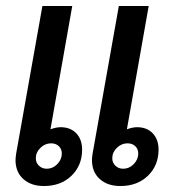

<svg xmlns="http://www.w3.org/2000/svg" viewBox="-20 -613 607 643"><path d="M32 -77Q32 -84 34 -98L122 -593H222L149 -180Q168 -187 183 -187Q216 -187 235.5 -166.5Q255 -146 255 -112Q255 -59 219.5 -24.5Q184 10 127 10Q84 10 58 -13.5Q32 -37 32 -77ZM288 -77Q288 -84 290 -98L378 -593H478L405 -180Q424 -187 439 -187Q472 -187 491.5 -166.5Q511 -146 511 -112Q511 -59 475.5 -24.5Q440 10 383 10Q340 10 314 -13.5Q288 -37 288 -77ZM187 -99Q187 -114 177 -123.5Q167 -133 151 -133Q131 -133 115.5 -118Q100 -103 100 -83Q100 -68 110.5 -58Q121 -48 136 -48Q157 -48 172 -63.5Q187 -79 187 -99ZM443 -99Q443 -114 433 -123.5Q423 -133 407 -133Q387 -133 371.5 -118Q356 -103 356 -83Q356 -68 366.5 -58Q377 -48 392 -48Q413 -48 428 -63.5Q443 -79 443 -99Z"/></svg>

Font: Niramit Medium
Style: Italic
Weight: 500
Italic angle: -10°
Designer: Katatrad Aksorn Co.,Ltd.
Foundry: Cadson Demak Co.,Ltd.
Version: Version 1.000; ttfautohint (v1.6)